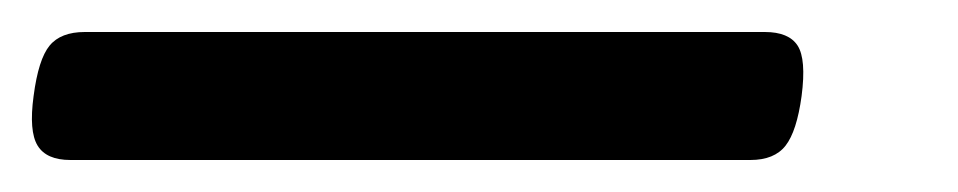

<svg xmlns="http://www.w3.org/2000/svg" viewBox="-29 35 599 120"><path d="M15 135Q0 135 -5.5 126Q-11 117 -8 95Q-5 72 2 63.5Q9 55 24 55H449Q464 55 469.5 63.5Q475 72 472 95Q469 117 462 126Q455 135 440 135Z"/></svg>

Font: Playwrite GB S
Style: Italic
Weight: 400
Italic angle: -7°
Designer: Veronika Burian, José Scaglione
Foundry: TypeTogether
Version: Version 1.000